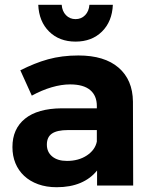

<svg xmlns="http://www.w3.org/2000/svg" viewBox="-20 -776 636 803"><path d="M296 -602Q228 -602 185.5 -644Q143 -686 140 -756H238Q240 -729 256 -712.5Q272 -696 296 -696Q320 -696 336 -712.5Q352 -729 354 -756H452Q449 -686 406.5 -644Q364 -602 296 -602ZM386 -63Q359 -29 316.5 -11Q274 7 217 7Q174 7 139.5 -5.5Q105 -18 81 -40.5Q57 -63 44.5 -93.5Q32 -124 32 -161Q32 -237 84.5 -279.5Q137 -322 237 -323H385V-333Q385 -376 357 -399.5Q329 -423 273 -423Q237 -423 196 -411Q155 -399 113 -376L65 -482Q95 -497 123.5 -508.5Q152 -520 181 -528Q210 -536 241.5 -540Q273 -544 308 -544Q417 -544 476 -493Q535 -442 536 -351L537 0H386ZM260 -103Q309 -103 343.5 -126Q378 -149 385 -184V-232H264Q219 -232 197.5 -217.5Q176 -203 176 -171Q176 -140 198.5 -121.5Q221 -103 260 -103Z"/></svg>

Font: Montserrat Semi Bold
Style: Regular
Weight: 600
Designer: Julieta Ulanovsky
Foundry: Julieta Ulanovsky
Version: Version 3.001 September 28, 2015